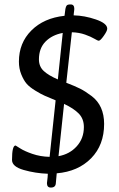

<svg xmlns="http://www.w3.org/2000/svg" viewBox="-20 -775 536 863"><path d="M298 -755Q314 -755 314 -735Q314 -734 313.5 -729Q313 -724 312 -717Q311 -710 311 -706Q360 -705 411 -687.5Q462 -670 462 -646Q462 -636 446.5 -614Q431 -592 424 -592Q419 -592 404 -601Q389 -610 362.5 -619.5Q336 -629 303 -630L278 -403Q317 -388 340 -376.5Q363 -365 391.5 -343.5Q420 -322 434 -290.5Q448 -259 448 -218Q448 -123 389.5 -63.5Q331 -4 235 4L231 48Q230 68 209 68H208Q191 68 191 48Q191 47 192 39.5Q193 32 194 22Q195 12 195 6Q139 4 86.5 -11Q34 -26 34 -56Q34 -121 50 -121Q51 -121 70 -108.5Q89 -96 125 -83.5Q161 -71 203 -70L230 -324Q197 -338 181.5 -344.5Q166 -351 139 -367.5Q112 -384 99 -399.5Q86 -415 75.5 -441Q65 -467 65 -498Q65 -582 121 -638Q177 -694 270 -704L274 -735Q276 -746 280 -750.5Q284 -755 296 -755ZM262 -627Q214 -618 184.5 -588Q155 -558 155 -508Q155 -476 176.5 -456Q198 -436 240 -418ZM268 -308 243 -73Q293 -82 325 -117.5Q357 -153 357 -204Q357 -241 334 -264.5Q311 -288 268 -308Z"/></svg>

Font: Asap
Style: Italic
Weight: 400
Italic angle: -6°
Designer: Pablo Cosgaya
Foundry: Pablo Cosgaya
Version: Version 1.007;PS 001.007;hotconv 1.0.70;makeotf.lib2.5.58329